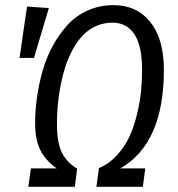

<svg xmlns="http://www.w3.org/2000/svg" viewBox="-20 -719 684 739"><path d="M417 -699.2Q506.8 -699.2 558.8 -633.8Q610.8 -568.4 610.8 -450.2Q610.8 -166.5 442.9 -70.8H539.1L529.8 0H351.1L360.8 -71.8Q400.9 -88.9 431.4 -122.8Q461.9 -156.7 479.5 -196Q497.1 -235.4 508.3 -283.2Q519.5 -331.1 523.2 -370.8Q526.9 -410.6 526.9 -450.2Q526.9 -541.5 497.6 -586.7Q468.3 -631.8 413.1 -631.8Q378.4 -631.8 348.6 -618.2Q318.8 -604.5 297.4 -581.3Q275.9 -558.1 258.8 -526.4Q241.7 -494.6 230.7 -459.7Q219.7 -424.8 212.4 -385.7Q205.1 -346.7 202.1 -311.3Q199.2 -275.9 199.2 -241.2Q199.2 -171.9 217.5 -133.3Q235.8 -94.7 276.9 -69.8L268.1 0H88.9L99.1 -70.8H198.2Q154.3 -102.1 134.8 -142.3Q115.2 -182.6 115.2 -244.1Q115.2 -293.5 122.3 -344Q129.4 -394.5 144 -446.3Q158.7 -498 183.3 -543Q208 -587.9 240.2 -623.3Q272.5 -658.7 318.1 -679Q363.8 -699.2 417 -699.2ZM84 -693.8 168 -688 110.8 -496.1H55.2Z"/></svg>

Font: Fira Sans Compressed Book
Style: Italic
Weight: 350
Width: 3
Italic angle: -8°
Designer: Carrois Corporate & Edenspiekermann AG
Foundry: Carrois Corporate GbR & Edenspiekermann AG
Version: Version 4.203;PS 004.203;hotconv 1.0.88;makeotf.lib2.5.64775